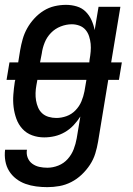

<svg xmlns="http://www.w3.org/2000/svg" viewBox="-27 -558 547 791"><path d="M168 213Q145 213 122 210Q99 207 78 199.5Q57 192 39.5 178.5Q22 165 10.5 146.5Q-1 128 -5 105Q-9 82 -6 59H84Q81 76 87 91.5Q93 107 106 116.5Q119 126 135 129.5Q151 133 168 133Q191 133 213.5 124Q236 115 252 97Q268 79 276.5 57Q285 35 289 12L304 -78Q292 -59 276 -42Q260 -25 240 -13.5Q220 -2 198.5 3Q177 8 155 8Q129 8 105.5 -0.5Q82 -9 65.5 -27Q49 -45 40.5 -68.5Q32 -92 29 -117Q26 -142 28 -168.5Q30 -195 34 -221L36 -229H0L12 -301H48L56 -351Q60 -374 66.5 -397Q73 -420 85 -441.5Q97 -463 114.5 -482Q132 -501 153 -514Q174 -527 197.5 -532.5Q221 -538 245 -538Q268 -538 289.5 -531.5Q311 -525 326 -510Q341 -495 350 -475Q359 -455 363 -434L379 -530H469L431 -301H475L463 -229H419L377 26Q373 50 365.5 74.5Q358 99 343.5 121Q329 143 309.5 161.5Q290 180 266.5 192Q243 204 218 208.5Q193 213 168 213ZM341 -301 342 -312Q345 -328 346.5 -345Q348 -362 346.5 -377.5Q345 -393 340 -408.5Q335 -424 325 -435.5Q315 -447 300 -452.5Q285 -458 269 -458Q246 -458 223 -449Q200 -440 183 -422.5Q166 -405 157 -382.5Q148 -360 145 -337L138 -301ZM205 -72Q226 -72 247 -79.5Q268 -87 284 -103.5Q300 -120 308.5 -140.5Q317 -161 321 -182L329 -229H127L123 -207Q120 -191 119.5 -175Q119 -159 121.5 -144Q124 -129 130 -115Q136 -101 147 -91Q158 -81 173.5 -76.5Q189 -72 205 -72Z"/></svg>

Font: Iosevka Curly Medium Oblique
Style: Regular
Weight: 500
Italic angle: -9°
Monospace: yes
Designer: Belleve Invis
Foundry: Belleve Invis
Version: Version 11.1.0; ttfautohint (v1.8.3)